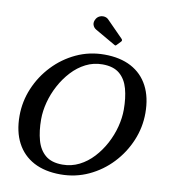

<svg xmlns="http://www.w3.org/2000/svg" viewBox="-104 -1081 1055 1181"><g transform="rotate(10 423.5 -490.5)"><path d="M402.5 -970Q389 -948.5 394.5 -930.5Q400 -912.5 417 -903L542 -831Q547.5 -827.5 550.2 -828.5Q553 -829.5 557 -834L579.5 -857.5Q588 -866.5 579 -875.5L479 -977Q469 -988 454 -990.8Q439 -993.5 425 -988Q411 -982.5 402.5 -970ZM493.5 -761.5 492 -700Q560.5 -700 599 -667.5Q637.5 -635 653 -578Q668.5 -521 668.5 -448Q668.5 -396.5 654.2 -341.2Q640 -286 612.5 -234.2Q585 -182.5 546.5 -140.8Q508 -99 459.5 -74.5Q411 -50 355 -50L353.5 11.5Q447 11.5 528.8 -26.5Q610.5 -64.5 672 -129.8Q733.5 -195 768.2 -277.8Q803 -360.5 803 -450Q803 -548.5 766.5 -618.2Q730 -688 660.8 -724.8Q591.5 -761.5 493.5 -761.5ZM353.5 11.5 355 -50Q286.5 -50 248 -82.5Q209.5 -115 193.8 -172Q178 -229 178 -302Q178 -353.5 192.5 -408.8Q207 -464 234.8 -515.8Q262.5 -567.5 301 -609.2Q339.5 -651 387.8 -675.5Q436 -700 492 -700L493.5 -761.5Q399.5 -761.5 318 -723.5Q236.5 -685.5 174.8 -620.2Q113 -555 78.2 -472.2Q43.5 -389.5 43.5 -300Q43.5 -201.5 80.2 -131.8Q117 -62 186.2 -25.2Q255.5 11.5 353.5 11.5Z"/></g></svg>

Font: Besley Medium
Style: Italic
Weight: 500
Italic angle: -13°
Designer: Owen Earl
Foundry: indestructible type*
Version: Version 2.001